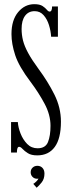

<svg xmlns="http://www.w3.org/2000/svg" viewBox="-20 -731 337 920"><path d="M158.5 13.5Q130 13.5 113.8 3.2Q97.5 -7 88.2 -17.2Q79 -27.5 71.5 -27.5Q61 -27.5 61 0H33V-146H65.5Q67 -120.5 78.5 -91.2Q90 -62 110.2 -41.2Q130.5 -20.5 160 -20.5Q198 -20.5 210 -50.5Q222 -80.5 222 -128Q222 -181 193.5 -234.2Q165 -287.5 127 -338Q70.5 -412.5 52.8 -466.8Q35 -521 35 -567.5Q35 -634.5 66.8 -672.8Q98.5 -711 144.5 -711Q170.5 -711 184 -702Q197.5 -693 204.5 -684.2Q211.5 -675.5 218 -675.5Q229.5 -675.5 229.5 -700H257.5V-555H225Q223.5 -582 214.8 -610.5Q206 -639 189 -658.2Q172 -677.5 146 -677.5Q116.5 -677.5 100 -655.2Q83.5 -633 83.5 -592.5Q83.5 -564.5 90.2 -537.2Q97 -510 114.8 -477.2Q132.5 -444.5 165.5 -399.5Q209 -341 240.5 -278.2Q272 -215.5 272 -148Q272 -67.5 242.5 -27Q213 13.5 158.5 13.5ZM155.5 168.5 139.5 150Q144.5 147.5 153.5 139Q162.5 130.5 164 124Q162.5 125.5 158 125.5Q144.5 125.5 135.8 116.5Q127 107.5 127 94.5Q127 81 136.2 72.2Q145.5 63.5 159 63.5Q174 63.5 183.5 73.5Q193 83.5 193 101Q193 126 179.8 142.8Q166.5 159.5 155.5 168.5Z"/></svg>

Font: Imbue 10pt Light
Style: Regular
Weight: 300
Designer: Tyler Finck
Foundry: Etcetera Type Company
Version: Version 1.102; ttfautohint (v1.8.3)